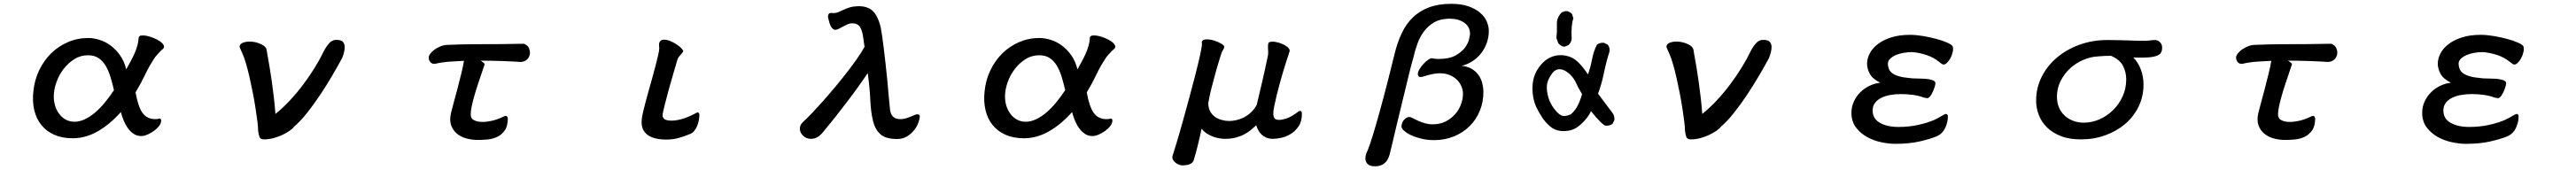

<svg xmlns="http://www.w3.org/2000/svg" viewBox="-20 -691 13540 894"><path d="M643.6 -326.2Q653.3 -344.7 664.6 -364.7Q675.8 -384.8 685.5 -406.2Q695.3 -427.7 701.7 -449.7Q708 -471.7 709 -494.1Q710.9 -502.9 723.6 -504.4Q736.3 -505.9 753.9 -502Q771.5 -498 790 -490.2Q808.6 -482.4 822.3 -472.7Q835.9 -462.9 840.8 -452.1Q845.7 -441.4 835 -432.6Q830.1 -428.7 823.7 -422.4Q817.4 -416 811.5 -409.2Q805.7 -402.3 800.3 -396.5Q794.9 -390.6 793 -386.7Q764.6 -344.7 742.7 -298.3Q720.7 -252 692.4 -205.1Q706.1 -128.9 729.5 -96.7Q752.9 -64.5 796.9 -64.5Q804.7 -64.5 810.5 -65.9Q816.4 -67.4 818.4 -67.4Q827.1 -67.4 827.1 -56.6Q827.1 -43 816.4 -28.8Q805.7 -14.6 789.6 -2.9Q773.4 8.8 755.4 16.6Q737.3 24.4 722.7 24.4Q700.2 24.4 683.1 13.2Q666 2 652.8 -16.1Q639.6 -34.2 630.4 -56.6Q621.1 -79.1 615.2 -101.6Q556.6 -36.1 493.2 0Q429.7 36.1 362.3 36.1Q306.6 36.1 265.1 17.6Q223.6 -1 197.3 -33.7Q170.9 -66.4 160.2 -111.8Q149.4 -157.2 155.3 -210Q161.1 -269.5 185.5 -320.8Q210 -372.1 248.5 -410.2Q287.1 -448.2 337.4 -469.7Q387.7 -491.2 444.3 -491.2Q470.7 -491.2 501.5 -481.9Q532.2 -472.7 560.1 -452.6Q587.9 -432.6 610.4 -401.4Q632.8 -370.1 643.6 -326.2ZM579.1 -216.8Q570.3 -254.9 560.1 -288.1Q549.8 -321.3 534.7 -346.2Q519.5 -371.1 497.6 -385.7Q475.6 -400.4 442.4 -400.4Q402.3 -400.4 369.6 -379.4Q336.9 -358.4 313 -326.7Q289.1 -294.9 275.9 -256.8Q262.7 -218.8 262.7 -184.6Q262.7 -156.2 270.5 -132.3Q278.3 -108.4 293 -89.8Q307.6 -71.3 327.6 -61Q347.7 -50.8 372.1 -50.8Q398.4 -50.8 425.3 -63.5Q452.1 -76.2 478.5 -98.1Q504.9 -120.1 530.3 -150.9Q555.7 -181.6 579.1 -216.8Z M1239.3 -444.3Q1240.2 -461.9 1262.2 -468.3Q1284.2 -474.6 1309.6 -471.2Q1335 -467.8 1356.9 -456.5Q1378.9 -445.3 1381.8 -427.7L1384.8 -408.2Q1390.6 -377 1397 -338.9Q1403.3 -300.8 1409.2 -259.3Q1415 -217.8 1419.9 -174.8Q1424.8 -131.8 1427.7 -91.8Q1466.8 -123 1504.9 -164.1Q1543 -205.1 1575.7 -249Q1608.4 -293 1635.7 -337.4Q1663.1 -381.8 1681.6 -420.9Q1693.4 -444.3 1710 -463.4Q1726.6 -482.4 1751 -481.4Q1776.4 -480.5 1784.2 -468.8Q1792 -457 1792 -445.3Q1792 -418.9 1778.3 -385.7Q1755.9 -343.8 1726.1 -293Q1696.3 -242.2 1663.1 -192.4Q1629.9 -142.6 1594.7 -98.1Q1559.6 -53.7 1525.4 -24.4Q1518.6 -14.6 1502.4 -3.4Q1486.3 7.8 1464.8 18.1Q1443.4 28.3 1418 35.2Q1392.6 42 1368.2 42Q1348.6 42 1343.8 28.8Q1338.9 15.6 1336.9 -3.9Q1336.9 -21.5 1333 -52.2Q1329.1 -83 1323.2 -121.6Q1317.4 -160.2 1309.1 -202.1Q1300.8 -244.1 1292 -283.2Q1283.2 -322.3 1273.4 -355.5Q1263.7 -388.7 1254.9 -408.2Q1246.1 -426.8 1239.3 -444.3Z M2267.6 -355.5Q2255.9 -354.5 2249.5 -358.4Q2243.2 -362.3 2239.3 -368.2Q2235.4 -374 2234.4 -380.4Q2233.4 -386.7 2233.4 -389.6Q2234.4 -399.4 2243.2 -410.6Q2252 -421.9 2266.1 -431.6Q2280.3 -441.4 2297.9 -448.2Q2315.4 -455.1 2335.9 -455.1Q2403.3 -458 2471.2 -458.5Q2539.1 -459 2611.3 -459Q2639.6 -459 2672.9 -460Q2706.1 -460.9 2731.4 -460.9Q2738.3 -460.9 2749 -452.6Q2759.8 -444.3 2763.7 -427.7Q2767.6 -413.1 2764.2 -401.4Q2760.7 -389.6 2753.4 -381.3Q2746.1 -373 2735.8 -369.1Q2725.6 -365.2 2715.8 -365.2Q2699.2 -366.2 2673.8 -367.7Q2648.4 -369.1 2619.6 -370.1Q2590.8 -371.1 2561 -371.6Q2531.2 -372.1 2506.8 -372.1Q2520.5 -362.3 2523.9 -359.4Q2527.3 -356.4 2527.3 -352.5L2494.1 -253.9Q2488.3 -237.3 2481.4 -214.8Q2474.6 -192.4 2468.3 -168.9Q2461.9 -145.5 2458 -124Q2454.1 -102.5 2454.1 -89.8Q2454.1 -67.4 2472.2 -58.6Q2490.2 -49.8 2515.6 -49.8Q2538.1 -49.8 2564.9 -55.7Q2591.8 -61.5 2623 -76.2Q2629.9 -80.1 2637.7 -81.5Q2645.5 -83 2649.4 -69.3Q2649.4 -28.3 2633.3 -5.4Q2617.2 17.6 2593.3 28.8Q2569.3 40 2542 42.5Q2514.6 44.9 2492.2 44.9Q2460.9 44.9 2432.1 37.1Q2403.3 29.3 2382.3 12.2Q2361.3 -4.9 2351.6 -31.7Q2341.8 -58.6 2350.6 -96.7Q2353.5 -110.4 2362.8 -143.6Q2372.1 -176.8 2382.8 -217.8Q2393.6 -258.8 2403.8 -300.3Q2414.1 -341.8 2418.9 -371.1Q2401.4 -370.1 2381.3 -369.1Q2361.3 -368.2 2341.3 -366.7Q2321.3 -365.2 2302.2 -362.3Q2283.2 -359.4 2267.6 -355.5Z M3445.3 -465.8Q3451.2 -482.4 3469.2 -482.4Q3487.3 -482.4 3507.3 -473.6Q3527.3 -464.8 3545.4 -451.2Q3563.5 -437.5 3569.3 -426.8Q3572.3 -421.9 3568.8 -416.5Q3565.4 -411.1 3560.1 -405.3Q3554.7 -399.4 3548.8 -392.6Q3543 -385.7 3541 -377.9Q3533.2 -351.6 3520 -306.6Q3506.8 -261.7 3494.1 -215.8Q3481.4 -169.9 3472.2 -132.3Q3462.9 -94.7 3462.9 -84Q3462.9 -71.3 3473.6 -64Q3484.4 -56.6 3510.7 -56.6Q3532.2 -56.6 3560.5 -64Q3588.9 -71.3 3629.9 -91.8Q3637.7 -96.7 3645 -99.6Q3652.3 -102.5 3656.2 -89.8Q3656.2 -75.2 3653.3 -59.1Q3650.4 -43 3644.5 -28.8Q3638.7 -14.6 3629.9 -3.4Q3621.1 7.8 3609.4 12.7Q3578.1 26.4 3546.4 34.7Q3514.6 43 3483.4 43Q3418.9 43 3385.7 19.5Q3352.5 -3.9 3352.5 -47.9Q3352.5 -60.5 3355 -75.7Q3357.4 -90.8 3362.3 -110.4Q3365.2 -123 3372.1 -149.4Q3378.9 -175.8 3388.2 -209Q3397.5 -242.2 3407.7 -278.3Q3418 -314.5 3426.3 -346.7Q3434.6 -378.9 3439.9 -402.8Q3445.3 -426.8 3445.3 -436.5Q3445.3 -444.3 3444.3 -451.2Q3443.4 -458 3445.3 -465.8Z M4337.9 -578.1Q4335.9 -585 4334 -592.8Q4332 -600.6 4332.5 -606.9Q4333 -613.3 4336.4 -618.2Q4339.8 -623 4349.6 -623Q4351.6 -623 4353 -622.6Q4354.5 -622.1 4358.4 -622.1Q4374 -622.1 4386.7 -627.4Q4399.4 -632.8 4413.1 -639.2Q4426.8 -645.5 4444.3 -651.4Q4461.9 -657.2 4486.3 -658.2Q4537.1 -660.2 4565.4 -635.3Q4593.8 -610.4 4609.4 -546.9Q4612.3 -531.2 4616.7 -502.4Q4621.1 -473.6 4625.5 -436Q4629.9 -398.4 4634.8 -356.4Q4639.6 -314.5 4643.6 -272.5Q4647.5 -230.5 4650.9 -191.9Q4654.3 -153.3 4657.2 -125Q4658.2 -113.3 4660.6 -102.5Q4663.1 -91.8 4668.9 -83.5Q4674.8 -75.2 4685.5 -69.8Q4696.3 -64.5 4713.9 -64.5Q4726.6 -64.5 4740.2 -68.4Q4753.9 -72.3 4765.6 -77.1Q4777.3 -82 4786.6 -85.9Q4795.9 -89.8 4800.8 -89.8Q4814.5 -89.8 4814.5 -80.1Q4814.5 -65.4 4806.6 -44.4Q4798.8 -23.4 4783.7 -4.9Q4768.6 13.7 4746.6 26.9Q4724.6 40 4696.3 40Q4635.7 40 4607.9 15.1Q4580.1 -9.8 4568.8 -55.2Q4557.6 -100.6 4554.7 -164.6Q4551.8 -228.5 4541 -306.6Q4519.5 -274.4 4491.2 -234.9Q4462.9 -195.3 4431.6 -154.3Q4400.4 -113.3 4368.7 -73.2Q4336.9 -33.2 4307.6 2Q4292 21.5 4276.4 30.3Q4260.7 39.1 4244.1 39.1Q4224.6 39.1 4210.4 29.8Q4196.3 20.5 4189.5 6.8Q4182.6 -6.8 4185.1 -22Q4187.5 -37.1 4201.2 -49.8Q4221.7 -68.4 4249.5 -97.7Q4277.3 -127 4308.1 -161.6Q4338.9 -196.3 4370.6 -234.4Q4402.3 -272.5 4431.6 -310.1Q4460.9 -347.7 4484.9 -382.3Q4508.8 -417 4524.4 -444.3L4515.6 -505.9Q4512.7 -519.5 4508.8 -531.2Q4504.9 -543 4499 -551.3Q4493.2 -559.6 4483.4 -564Q4473.6 -568.4 4458 -568.4Q4446.3 -568.4 4434.6 -563Q4422.9 -557.6 4411.1 -551.3Q4399.4 -544.9 4389.2 -539.6Q4378.9 -534.2 4370.1 -534.2Q4361.3 -534.2 4352.5 -544.9Q4343.8 -555.7 4337.9 -578.1Z M5643.6 -326.2Q5653.3 -344.7 5664.6 -364.7Q5675.8 -384.8 5685.5 -406.2Q5695.3 -427.7 5701.7 -449.7Q5708 -471.7 5709 -494.1Q5710.9 -502.9 5723.6 -504.4Q5736.3 -505.9 5753.9 -502Q5771.5 -498 5790 -490.2Q5808.6 -482.4 5822.3 -472.7Q5835.9 -462.9 5840.8 -452.1Q5845.7 -441.4 5835 -432.6Q5830.1 -428.7 5823.7 -422.4Q5817.4 -416 5811.5 -409.2Q5805.7 -402.3 5800.3 -396.5Q5794.9 -390.6 5793 -386.7Q5764.6 -344.7 5742.7 -298.3Q5720.7 -252 5692.4 -205.1Q5706.1 -128.9 5729.5 -96.7Q5752.9 -64.5 5796.9 -64.5Q5804.7 -64.5 5810.5 -65.9Q5816.4 -67.4 5818.4 -67.4Q5827.1 -67.4 5827.1 -56.6Q5827.1 -43 5816.4 -28.8Q5805.7 -14.6 5789.6 -2.9Q5773.4 8.8 5755.4 16.6Q5737.3 24.4 5722.7 24.4Q5700.2 24.4 5683.1 13.2Q5666 2 5652.8 -16.1Q5639.6 -34.2 5630.4 -56.6Q5621.1 -79.1 5615.2 -101.6Q5556.6 -36.1 5493.2 0Q5429.7 36.1 5362.3 36.1Q5306.6 36.1 5265.1 17.6Q5223.6 -1 5197.3 -33.7Q5170.9 -66.4 5160.2 -111.8Q5149.4 -157.2 5155.3 -210Q5161.1 -269.5 5185.5 -320.8Q5210 -372.1 5248.5 -410.2Q5287.1 -448.2 5337.4 -469.7Q5387.7 -491.2 5444.3 -491.2Q5470.7 -491.2 5501.5 -481.9Q5532.2 -472.7 5560.1 -452.6Q5587.9 -432.6 5610.4 -401.4Q5632.8 -370.1 5643.6 -326.2ZM5579.1 -216.8Q5570.3 -254.9 5560.1 -288.1Q5549.8 -321.3 5534.7 -346.2Q5519.5 -371.1 5497.6 -385.7Q5475.6 -400.4 5442.4 -400.4Q5402.3 -400.4 5369.6 -379.4Q5336.9 -358.4 5313 -326.7Q5289.1 -294.9 5275.9 -256.8Q5262.7 -218.8 5262.7 -184.6Q5262.7 -156.2 5270.5 -132.3Q5278.3 -108.4 5293 -89.8Q5307.6 -71.3 5327.6 -61Q5347.7 -50.8 5372.1 -50.8Q5398.4 -50.8 5425.3 -63.5Q5452.1 -76.2 5478.5 -98.1Q5504.9 -120.1 5530.3 -150.9Q5555.7 -181.6 5579.1 -216.8Z M6296.9 -470.7Q6301.8 -483.4 6320.8 -483.9Q6339.8 -484.4 6360.8 -478Q6381.8 -471.7 6398.4 -461.9Q6415 -452.1 6415 -445.3Q6415 -438.5 6409.2 -429.2Q6403.3 -419.9 6401.4 -414.1Q6397.5 -403.3 6393.1 -388.7Q6388.7 -374 6383.8 -357.9Q6378.9 -341.8 6374 -325.2Q6369.1 -308.6 6366.2 -295.9Q6363.3 -285.2 6358.4 -267.1Q6353.5 -249 6348.1 -228.5Q6342.8 -208 6338.4 -187Q6334 -166 6331.1 -149.4Q6331.1 -124 6340.8 -106Q6350.6 -87.9 6366.2 -76.7Q6381.8 -65.4 6401.9 -60.1Q6421.9 -54.7 6442.4 -54.7Q6458 -54.7 6478 -59.1Q6498 -63.5 6517.6 -73.2Q6537.1 -83 6555.2 -99.6Q6573.2 -116.2 6585.9 -139.6Q6599.6 -198.2 6614.3 -260.3Q6628.9 -322.3 6643.6 -393.6Q6646.5 -404.3 6646 -417Q6645.5 -429.7 6645 -440.4Q6644.5 -451.2 6646 -459.5Q6647.5 -467.8 6653.3 -469.7Q6666 -473.6 6683.6 -470.7Q6701.2 -467.8 6717.8 -460.9Q6734.4 -454.1 6746.1 -444.8Q6757.8 -435.5 6758.8 -425.8Q6759.8 -419.9 6756.8 -415.5Q6753.9 -411.1 6753.9 -406.2Q6749 -392.6 6741.2 -367.7Q6733.4 -342.8 6724.1 -312.5Q6714.8 -282.2 6706.1 -249.5Q6697.3 -216.8 6689.9 -186.5Q6682.6 -156.2 6677.7 -131.8Q6672.9 -107.4 6672.9 -93.8Q6672.9 -80.1 6678.7 -70.3Q6684.6 -60.5 6704.1 -60.5Q6718.8 -60.5 6741.7 -67.9Q6764.6 -75.2 6799.8 -100.6Q6807.6 -108.4 6815.4 -107.4Q6823.2 -106.4 6823.2 -91.8Q6823.2 -51.8 6805.7 -26.4Q6788.1 -1 6764.2 13.7Q6740.2 28.3 6714.4 33.7Q6688.5 39.1 6671.9 39.1Q6650.4 39.1 6635.3 32.2Q6620.1 25.4 6609.9 15.1Q6599.6 4.9 6593.3 -7.8Q6586.9 -20.5 6583 -32.2Q6571.3 -21.5 6556.6 -8.8Q6542 3.9 6522 14.6Q6502 25.4 6476.6 32.2Q6451.2 39.1 6418.9 39.1Q6407.2 39.1 6391.1 36.6Q6375 34.2 6358.4 28.3Q6341.8 22.5 6325.2 12.2Q6308.6 2 6295.9 -14.6Q6293 1 6287.6 24.4Q6282.2 47.9 6276.4 71.8Q6270.5 95.7 6264.6 117.2Q6258.8 138.7 6254.9 150.4Q6247.1 178.7 6193.4 178.7Q6189.5 178.7 6179.7 175.8Q6169.9 172.9 6160.6 166Q6151.4 159.2 6145.5 148.9Q6139.6 138.7 6144.5 125Q6151.4 103.5 6166 55.2Q6180.7 6.8 6197.3 -53.2Q6213.9 -113.3 6231.9 -179.2Q6250 -245.1 6264.6 -303.2Q6279.3 -361.3 6288.6 -403.8Q6297.9 -446.3 6297.9 -460Q6297.9 -462.9 6297.4 -465.3Q6296.9 -467.8 6296.9 -470.7Z M7663.1 -344.7Q7694.3 -341.8 7716.3 -328.6Q7738.3 -315.4 7752 -295.9Q7765.6 -276.4 7771.5 -252.9Q7777.3 -229.5 7777.3 -207Q7777.3 -154.3 7758.3 -107.9Q7739.3 -61.5 7704.6 -27.3Q7669.9 6.8 7622.1 26.4Q7574.2 45.9 7517.6 45.9Q7483.4 45.9 7452.6 38.6Q7421.9 31.2 7398.4 20.5Q7375 9.8 7360.8 -2.9Q7346.7 -15.6 7346.7 -26.4Q7346.7 -34.2 7350.1 -43.9Q7353.5 -53.7 7360.4 -61.5Q7367.2 -69.3 7376.5 -73.2Q7385.7 -77.1 7396.5 -74.2Q7399.4 -73.2 7410.2 -67.4Q7420.9 -61.5 7436.5 -54.7Q7452.1 -47.9 7471.2 -42.5Q7490.2 -37.1 7509.8 -37.1Q7548.8 -37.1 7578.6 -52.2Q7608.4 -67.4 7628.9 -90.8Q7649.4 -114.3 7659.7 -142.6Q7669.9 -170.9 7669.9 -197.3Q7669.9 -217.8 7661.6 -237.3Q7653.3 -256.8 7637.7 -272Q7622.1 -287.1 7599.6 -296.4Q7577.1 -305.7 7548.8 -305.7Q7538.1 -305.7 7520.5 -303.2Q7502.9 -300.8 7486.3 -295.9Q7464.8 -289.1 7458 -287.6Q7451.2 -286.1 7448.2 -286.1Q7437.5 -286.1 7435.1 -292Q7432.6 -297.9 7432.6 -300.8Q7432.6 -312.5 7441.4 -327.1Q7450.2 -341.8 7461.9 -354.5Q7473.6 -367.2 7485.8 -376Q7498 -384.8 7505.9 -384.8Q7507.8 -384.8 7518.1 -382.8Q7528.3 -380.9 7541 -380.9Q7597.7 -380.9 7630.9 -399.4Q7664.1 -418 7680.7 -440.9Q7697.3 -463.9 7702.1 -485.4Q7707 -506.8 7707 -512.7Q7707 -550.8 7676.3 -571.8Q7645.5 -592.8 7600.6 -592.8Q7552.7 -592.8 7520 -574.2Q7487.3 -555.7 7465.3 -526.4Q7443.4 -497.1 7430.2 -460.4Q7417 -423.8 7409.2 -387.7Q7402.3 -365.2 7392.1 -324.7Q7381.8 -284.2 7370.1 -234.9Q7358.4 -185.5 7345.2 -131.8Q7332 -78.1 7320.3 -29.3Q7308.6 19.5 7299.3 60.1Q7290 100.6 7284.2 122.1Q7267.6 183.6 7208 183.6Q7173.8 183.6 7162.6 163.6Q7151.4 143.6 7162.1 115.2Q7168.9 101.6 7181.2 66.4Q7193.4 31.2 7211.4 -30.8Q7229.5 -92.8 7253.9 -184.6Q7278.3 -276.4 7309.6 -404.3Q7324.2 -465.8 7347.7 -515.6Q7371.1 -565.4 7406.7 -599.6Q7442.4 -633.8 7491.7 -652.3Q7541 -670.9 7607.4 -670.9Q7660.2 -670.9 7697.3 -658.2Q7734.4 -645.5 7758.8 -625Q7783.2 -604.5 7794.4 -579.1Q7805.7 -553.7 7805.7 -528.3Q7805.7 -493.2 7793.9 -462.4Q7782.2 -431.6 7762.7 -407.7Q7743.2 -383.8 7717.3 -367.7Q7691.4 -351.6 7663.1 -344.7Z M8185.5 -2Q8150.4 -5.9 8126 -27.8Q8101.6 -49.8 8086.9 -72.3Q8072.3 -94.7 8058.6 -121.1Q8044.9 -147.5 8039.1 -180.7Q8033.2 -213.9 8036.1 -247.1Q8039.1 -280.3 8051.8 -307.6Q8064.5 -335 8087.9 -359.4Q8111.3 -383.8 8142.6 -394.5Q8173.8 -405.3 8210 -398.4Q8246.1 -391.6 8272.5 -366.7Q8298.8 -341.8 8327.1 -299.8Q8340.8 -338.9 8348.6 -379.9Q8356.4 -420.9 8374 -456.1Q8389.6 -467.8 8411.1 -465.8L8430.7 -456.1Q8442.4 -442.4 8440.4 -420.9Q8422.9 -366.2 8411.1 -308.6Q8399.4 -251 8379.9 -198.2L8456.1 -96.7Q8467.8 -81.1 8465.8 -59.6L8456.1 -40Q8440.4 -28.3 8418.9 -30.3Q8399.4 -36.1 8342.8 -106.4Q8330.1 -77.1 8299.8 -46.9Q8269.5 -16.6 8243.2 -8.3Q8216.8 0 8185.5 -2ZM8238.3 -90.8Q8261.7 -112.3 8274.9 -139.6Q8288.1 -167 8295.9 -196.3Q8277.3 -225.6 8263.7 -255.9Q8250 -286.1 8224.6 -306.6Q8199.2 -327.1 8177.7 -327.1Q8156.2 -327.1 8140.6 -307.6Q8125 -288.1 8116.2 -264.6Q8107.4 -241.2 8112.3 -208Q8117.2 -174.8 8130.9 -148.4Q8144.5 -122.1 8165 -100.6Q8185.5 -79.1 8204.6 -81.1Q8223.6 -83 8238.3 -90.8ZM8223.6 -453.1 8203.1 -445.3Q8185.5 -446.3 8170.9 -463.9L8161.1 -491.2Q8165 -525.4 8163.6 -562.5Q8162.1 -599.6 8189.5 -626L8210 -632.8Q8228.5 -632.8 8243.2 -617.2L8250 -595.7Q8237.3 -553.7 8241.2 -488.3Q8240.2 -467.8 8223.6 -453.1Z M8739.3 -444.3Q8740.2 -461.9 8762.2 -468.3Q8784.2 -474.6 8809.6 -471.2Q8835 -467.8 8856.9 -456.5Q8878.9 -445.3 8881.8 -427.7L8884.8 -408.2Q8890.6 -377 8897 -338.9Q8903.3 -300.8 8909.2 -259.3Q8915 -217.8 8919.9 -174.8Q8924.8 -131.8 8927.7 -91.8Q8966.8 -123 9004.9 -164.1Q9043 -205.1 9075.7 -249Q9108.4 -293 9135.7 -337.4Q9163.1 -381.8 9181.6 -420.9Q9193.4 -444.3 9210 -463.4Q9226.6 -482.4 9251 -481.4Q9276.4 -480.5 9284.2 -468.8Q9292 -457 9292 -445.3Q9292 -418.9 9278.3 -385.7Q9255.9 -343.8 9226.1 -293Q9196.3 -242.2 9163.1 -192.4Q9129.9 -142.6 9094.7 -98.1Q9059.6 -53.7 9025.4 -24.4Q9018.6 -14.6 9002.4 -3.4Q8986.3 7.8 8964.8 18.1Q8943.4 28.3 8918 35.2Q8892.6 42 8868.2 42Q8848.6 42 8843.8 28.8Q8838.9 15.6 8836.9 -3.9Q8836.9 -21.5 8833 -52.2Q8829.1 -83 8823.2 -121.6Q8817.4 -160.2 8809.1 -202.1Q8800.8 -244.1 8792 -283.2Q8783.2 -322.3 8773.4 -355.5Q8763.7 -388.7 8754.9 -408.2Q8746.1 -426.8 8739.3 -444.3Z M10244.1 -447.3Q10248 -433.6 10244.1 -417Q10240.2 -400.4 10232.4 -385.7Q10224.6 -371.1 10214.8 -361.3Q10205.1 -351.6 10196.3 -351.6Q10191.4 -351.6 10184.6 -356.4Q10177.7 -361.3 10168 -369.1Q10157.2 -377.9 10142.1 -386.2Q10127 -394.5 10108.4 -400.9Q10089.8 -407.2 10069.3 -411.6Q10048.8 -416 10029.3 -417Q10007.8 -417 9985.8 -413.1Q9963.9 -409.2 9946.3 -401.9Q9928.7 -394.5 9916.5 -383.3Q9904.3 -372.1 9903.3 -357.4Q9903.3 -342.8 9908.2 -329.6Q9913.1 -316.4 9925.8 -306.6Q9938.5 -296.9 9961.4 -290Q9984.4 -283.2 10019.5 -280.3Q10031.2 -278.3 10053.2 -278.3Q10075.2 -278.3 10097.7 -276.9Q10120.1 -275.4 10136.7 -270Q10153.3 -264.6 10153.3 -252.9Q10153.3 -247.1 10149.4 -234.4Q10145.5 -221.7 10139.6 -208.5Q10133.8 -195.3 10126 -185.1Q10118.2 -174.8 10110.4 -174.8Q10107.4 -174.8 10100.1 -176.3Q10092.8 -177.7 10089.8 -178.7Q10063.5 -188.5 10032.7 -192.4Q10002 -196.3 9972.7 -196.3Q9942.4 -196.3 9915.5 -191.4Q9888.7 -186.5 9868.2 -176.3Q9847.7 -166 9835.4 -149.4Q9823.2 -132.8 9823.2 -110.4Q9823.2 -66.4 9861.8 -44.9Q9900.4 -23.4 9959 -23.4Q10014.6 -23.4 10063 -34.2Q10111.3 -44.9 10147.5 -60.5Q10156.2 -64.5 10166 -69.8Q10175.8 -75.2 10184.1 -80.1Q10192.4 -85 10199.2 -88.4Q10206.1 -91.8 10209 -91.8Q10212.9 -91.8 10215.8 -87.9Q10218.8 -84 10218.8 -80.1Q10218.8 -48.8 10205.1 -19Q10191.4 10.7 10163.1 24.4Q10128.9 39.1 10072.8 52.2Q10016.6 65.4 9941.4 65.4Q9909.2 65.4 9869.1 57.1Q9829.1 48.8 9794.4 29.8Q9759.8 10.7 9735.8 -20.5Q9711.9 -51.8 9711.9 -97.7Q9711.9 -129.9 9724.6 -157.2Q9737.3 -184.6 9758.3 -205.6Q9779.3 -226.6 9806.6 -239.7Q9834 -252.9 9863.3 -255.9Q9822.3 -276.4 9808.1 -303.2Q9793.9 -330.1 9793.9 -355.5Q9793.9 -382.8 9808.1 -410.2Q9822.3 -437.5 9851.1 -459.5Q9879.9 -481.4 9921.9 -494.6Q9963.9 -507.8 10019.5 -507.8Q10050.8 -507.8 10088.4 -501.5Q10126 -495.1 10158.7 -486.3Q10191.4 -477.5 10215.3 -466.8Q10239.3 -456.1 10244.1 -447.3Z M11193.4 -388.7Q11218.8 -363.3 11232.9 -325.7Q11247.1 -288.1 11247.1 -247.1Q11247.1 -183.6 11221.2 -130.4Q11195.3 -77.1 11150.4 -39.1Q11105.5 -1 11045.9 20.5Q10986.3 42 10918 42Q10856.4 42 10812 24.4Q10767.6 6.8 10738.8 -22Q10710 -50.8 10696.3 -87.4Q10682.6 -124 10682.6 -162.1Q10682.6 -227.5 10710.9 -285.2Q10739.3 -342.8 10789.6 -386.2Q10839.8 -429.7 10908.7 -455.1Q10977.5 -480.5 11057.6 -480.5Q11081.1 -480.5 11107.9 -480Q11134.8 -479.5 11160.6 -478.5Q11186.5 -477.5 11210.4 -477.1Q11234.4 -476.6 11252.9 -476.6Q11269.5 -476.6 11281.7 -478.5Q11293.9 -480.5 11311.5 -480.5Q11313.5 -480.5 11318.8 -478.5Q11324.2 -476.6 11330.1 -472.2Q11335.9 -467.8 11340.3 -460.4Q11344.7 -453.1 11344.7 -443.4Q11345.7 -427.7 11340.3 -416.5Q11335 -405.3 11318.8 -398.4Q11302.7 -391.6 11272.5 -389.2Q11242.2 -386.7 11193.4 -388.7ZM11076.2 -397.5Q11038.1 -397.5 11008.8 -394.5Q10968.8 -392.6 10930.2 -376Q10891.6 -359.4 10860.8 -331.1Q10830.1 -302.7 10811 -264.6Q10792 -226.6 10792 -182.6Q10792 -151.4 10802.7 -126Q10813.5 -100.6 10832.5 -83Q10851.6 -65.4 10877.4 -55.7Q10903.3 -45.9 10932.6 -45.9Q10975.6 -45.9 11015.6 -63.5Q11055.7 -81.1 11086.9 -111.8Q11118.2 -142.6 11137.2 -184.1Q11156.2 -225.6 11156.2 -274.4Q11156.2 -311.5 11139.2 -344.7Q11122.1 -377.9 11076.2 -397.5Z M11767.6 -355.5Q11755.9 -354.5 11749.5 -358.4Q11743.2 -362.3 11739.3 -368.2Q11735.4 -374 11734.4 -380.4Q11733.4 -386.7 11733.4 -389.6Q11734.4 -399.4 11743.2 -410.6Q11752 -421.9 11766.1 -431.6Q11780.3 -441.4 11797.9 -448.2Q11815.4 -455.1 11835.9 -455.1Q11903.3 -458 11971.2 -458.5Q12039.1 -459 12111.3 -459Q12139.6 -459 12172.9 -460Q12206.1 -460.9 12231.4 -460.9Q12238.3 -460.9 12249 -452.6Q12259.8 -444.3 12263.7 -427.7Q12267.6 -413.1 12264.2 -401.4Q12260.7 -389.6 12253.4 -381.3Q12246.1 -373 12235.8 -369.1Q12225.6 -365.2 12215.8 -365.2Q12199.2 -366.2 12173.8 -367.7Q12148.4 -369.1 12119.6 -370.1Q12090.8 -371.1 12061 -371.6Q12031.2 -372.1 12006.8 -372.1Q12020.5 -362.3 12023.9 -359.4Q12027.3 -356.4 12027.3 -352.5L11994.1 -253.9Q11988.3 -237.3 11981.4 -214.8Q11974.6 -192.4 11968.3 -168.9Q11961.9 -145.5 11958 -124Q11954.1 -102.5 11954.1 -89.8Q11954.1 -67.4 11972.2 -58.6Q11990.2 -49.8 12015.6 -49.8Q12038.1 -49.8 12064.9 -55.7Q12091.8 -61.5 12123 -76.2Q12129.9 -80.1 12137.7 -81.5Q12145.5 -83 12149.4 -69.3Q12149.4 -28.3 12133.3 -5.4Q12117.2 17.6 12093.3 28.8Q12069.3 40 12042 42.5Q12014.6 44.9 11992.2 44.9Q11960.9 44.9 11932.1 37.1Q11903.3 29.3 11882.3 12.2Q11861.3 -4.9 11851.6 -31.7Q11841.8 -58.6 11850.6 -96.7Q11853.5 -110.4 11862.8 -143.6Q11872.1 -176.8 11882.8 -217.8Q11893.6 -258.8 11903.8 -300.3Q11914.1 -341.8 11918.9 -371.1Q11901.4 -370.1 11881.3 -369.1Q11861.3 -368.2 11841.3 -366.7Q11821.3 -365.2 11802.2 -362.3Q11783.2 -359.4 11767.6 -355.5Z M13244.1 -447.3Q13248 -433.6 13244.1 -417Q13240.2 -400.4 13232.4 -385.7Q13224.6 -371.1 13214.8 -361.3Q13205.1 -351.6 13196.3 -351.6Q13191.4 -351.6 13184.6 -356.4Q13177.7 -361.3 13168 -369.1Q13157.2 -377.9 13142.1 -386.2Q13127 -394.5 13108.4 -400.9Q13089.8 -407.2 13069.3 -411.6Q13048.8 -416 13029.3 -417Q13007.8 -417 12985.8 -413.1Q12963.9 -409.2 12946.3 -401.9Q12928.7 -394.5 12916.5 -383.3Q12904.3 -372.1 12903.3 -357.4Q12903.3 -342.8 12908.2 -329.6Q12913.1 -316.4 12925.8 -306.6Q12938.5 -296.9 12961.4 -290Q12984.4 -283.2 13019.5 -280.3Q13031.2 -278.3 13053.2 -278.3Q13075.2 -278.3 13097.7 -276.9Q13120.1 -275.4 13136.7 -270Q13153.3 -264.6 13153.3 -252.9Q13153.3 -247.1 13149.4 -234.4Q13145.5 -221.7 13139.6 -208.5Q13133.8 -195.3 13126 -185.1Q13118.2 -174.8 13110.4 -174.8Q13107.4 -174.8 13100.1 -176.3Q13092.8 -177.7 13089.8 -178.7Q13063.5 -188.5 13032.7 -192.4Q13002 -196.3 12972.7 -196.3Q12942.4 -196.3 12915.5 -191.4Q12888.7 -186.5 12868.2 -176.3Q12847.7 -166 12835.4 -149.4Q12823.2 -132.8 12823.2 -110.4Q12823.2 -66.4 12861.8 -44.9Q12900.4 -23.4 12959 -23.4Q13014.6 -23.4 13063 -34.2Q13111.3 -44.9 13147.5 -60.5Q13156.2 -64.5 13166 -69.8Q13175.8 -75.2 13184.1 -80.1Q13192.4 -85 13199.2 -88.4Q13206.1 -91.8 13209 -91.8Q13212.9 -91.8 13215.8 -87.9Q13218.8 -84 13218.8 -80.1Q13218.8 -48.8 13205.1 -19Q13191.4 10.7 13163.1 24.4Q13128.9 39.1 13072.8 52.2Q13016.6 65.4 12941.4 65.4Q12909.2 65.4 12869.1 57.1Q12829.1 48.8 12794.4 29.8Q12759.8 10.7 12735.8 -20.5Q12711.9 -51.8 12711.9 -97.7Q12711.9 -129.9 12724.6 -157.2Q12737.3 -184.6 12758.3 -205.6Q12779.3 -226.6 12806.6 -239.7Q12834 -252.9 12863.3 -255.9Q12822.3 -276.4 12808.1 -303.2Q12793.9 -330.1 12793.9 -355.5Q12793.9 -382.8 12808.1 -410.2Q12822.3 -437.5 12851.1 -459.5Q12879.9 -481.4 12921.9 -494.6Q12963.9 -507.8 13019.5 -507.8Q13050.8 -507.8 13088.4 -501.5Q13126 -495.1 13158.7 -486.3Q13191.4 -477.5 13215.3 -466.8Q13239.3 -456.1 13244.1 -447.3Z"/></svg>

Font: JasonHandwriting4
Style: Regular
Weight: 400
Version: Version 1.01.21